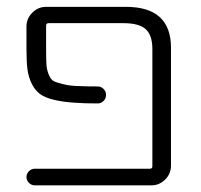

<svg xmlns="http://www.w3.org/2000/svg" viewBox="-20 -565 590 563"><path d="M349.6 -544.9Q481.4 -544.9 481.4 -424.8V-79.1Q481.4 -55.7 464.4 -38.6Q447.3 -21.5 423.8 -21.5H82Q72.3 -21.5 64.9 -28.8Q57.6 -36.1 57.6 -45.9Q57.6 -55.7 64.9 -63Q72.3 -70.3 82 -70.3H419.9Q426.8 -70.3 426.8 -78.1V-420.9Q426.8 -461.9 407.2 -479.5Q387.7 -497.1 341.8 -497.1H123Q115.2 -497.1 115.2 -490.2V-420.9Q115.2 -389.6 116.2 -375Q117.2 -360.4 123 -346.2Q128.9 -332 136.7 -327.6Q144.5 -323.2 166.5 -317.9Q188.5 -312.5 214.8 -312.5Q233.4 -311.5 266.6 -311.5Q276.4 -311.5 283.7 -304.2Q291 -296.9 291 -286.6Q291 -276.4 283.7 -269Q276.4 -261.7 266.6 -261.7Q226.6 -261.7 201.2 -263.7Q167 -265.6 139.6 -272Q112.3 -278.3 97.7 -289.1Q83 -299.8 73.2 -319.3Q63.5 -338.9 60.5 -361.8Q57.6 -384.8 57.6 -420.9V-487.3Q57.6 -510.7 74.7 -527.8Q91.8 -544.9 115.2 -544.9Z"/></svg>

Font: Gen Jyuu Gothic Light
Style: Regular
Weight: 200
Designer: [Source Han Sans]
Ryoko NISHIZUKA  (kana & ideographs); Paul D. Hunt (Latin, Greek & Cyrillic); Wenlong ZHANG  (bopomofo
Version: Version 1.002.20150607